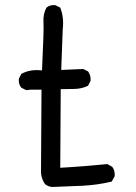

<svg xmlns="http://www.w3.org/2000/svg" viewBox="-20 -747 540 761"><path d="M185.5 -5.9Q169.9 -7.8 158.2 -17.6Q140.6 -43 142.6 -76.2L144.5 -391.6H101.6L84 -389.6L64.5 -399.4Q52.7 -413.1 54.7 -434.6L64.5 -454.1Q99.6 -473.6 146.5 -467.8Q154.3 -627 152.3 -659.2Q150.4 -691.4 164.1 -716.8Q177.7 -728.5 199.2 -726.6L218.8 -716.8Q234.4 -677.7 228.5 -628.9L222.7 -469.7L309.6 -473.6L329.1 -463.9Q340.8 -448.2 338.9 -426.8L329.1 -407.2Q305.7 -395.5 276.9 -394.5Q248 -393.6 220.7 -393.6L218.8 -82Q284.2 -85.9 325.2 -89.4Q366.2 -92.8 405.3 -96.7L424.8 -85.9Q436.5 -70.3 434.6 -48.8L422.9 -27.3Q366.2 -13.7 306.2 -10.7Q246.1 -7.8 185.5 -5.9Z"/></svg>

Font: JasonHandwriting2
Style: Regular
Weight: 400
Version: Version 1.05.10